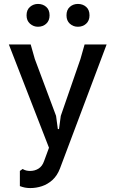

<svg xmlns="http://www.w3.org/2000/svg" viewBox="-20 -736 587 976"><path d="M95 123Q105 129 114.5 131Q124 133 133 133Q157 133 176 121Q195 109 204 83L229 15L25 -510H136L157 -436L265 -147L274 -80H280L289 -147L389 -436L410 -510H522L285 120Q271 157 246.5 179Q222 201 193 210.5Q164 220 134 220Q119 220 106.5 217.5Q94 215 81 210V133ZM376 -600Q352 -600 335 -615.5Q318 -631 318 -658Q318 -686 335 -701Q352 -716 376 -716Q401 -716 418 -701Q435 -686 435 -658Q435 -631 418 -615.5Q401 -600 376 -600ZM173 -600Q150 -600 132.5 -615.5Q115 -631 115 -658Q115 -686 132.5 -701Q150 -716 173 -716Q198 -716 215 -701Q232 -686 232 -658Q232 -631 215 -615.5Q198 -600 173 -600Z"/></svg>

Font: AR One Sans Medium
Style: Regular
Weight: 500
Designer: Niteesh Yadav
Foundry: Niteesh Yadav
Version: Version 1.001;gftools[0.9.33]